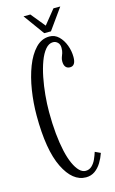

<svg xmlns="http://www.w3.org/2000/svg" viewBox="-129 -891 572 951"><g transform="rotate(-15 157.0 -415.0)"><path d="M189 10Q120.5 10 75.8 -81Q31 -172 31 -349Q31 -413.5 41 -477.5Q51 -541.5 71.2 -594.2Q91.5 -647 122 -679Q152.5 -711 193 -711Q220.5 -711 240.5 -691.5Q260.5 -672 271.5 -642.5Q282.5 -613 282.5 -582Q282.5 -559 275 -548Q267.5 -537 253.5 -537Q238.5 -537 230.8 -546.8Q223 -556.5 223 -575Q223 -587 226.5 -595.8Q230 -604.5 233.5 -614.8Q237 -625 237 -641Q237 -659 226.8 -669Q216.5 -679 203 -679Q181.5 -679 164 -658.2Q146.5 -637.5 133.5 -602.5Q120.5 -567.5 112 -524.5Q103.5 -481.5 99.2 -436.2Q95 -391 95 -350Q95 -290 100 -239Q105 -188 114 -147.8Q123 -107.5 135.8 -79.5Q148.5 -51.5 163.5 -36.5Q178.5 -21.5 195.5 -21.5Q214 -21.5 227.2 -34Q240.5 -46.5 248.8 -65Q257 -83.5 262.5 -101L290.5 -88Q282 -63 268.2 -40.5Q254.5 -18 234.8 -4Q215 10 189 10ZM173 -733.5 95.5 -840.5H130.5L190 -767.5L249 -840.5H284L207.5 -733.5Z"/></g></svg>

Font: Imbue Light
Style: Regular
Weight: 300
Designer: Tyler Finck
Foundry: Etcetera Type Company
Version: Version 1.102